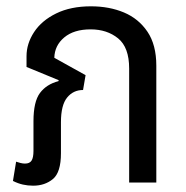

<svg xmlns="http://www.w3.org/2000/svg" viewBox="-20 -578 590 608"><path d="M85 10Q68 10 52.5 6.5Q37 3 21 -5L31 -66Q37 -64 44.5 -62Q52 -60 59 -60Q74 -60 80 -69.5Q86 -79 86 -100V-194Q86 -256 106.5 -283.5Q127 -311 165 -321L166 -324L64 -366V-400Q64 -440 88 -476.5Q112 -513 158 -535.5Q204 -558 268 -558Q326 -558 372.5 -538.5Q419 -519 447 -477.5Q475 -436 475 -370V0H389V-361Q389 -428 354 -456.5Q319 -485 267 -485Q214 -485 183.5 -459.5Q153 -434 152 -395L251 -340L243 -293Q212 -293 192.5 -269Q173 -245 173 -191V-93Q173 -32 147.5 -11Q122 10 85 10Z"/></svg>

Font: Noto Sans Thai SemiCondensed
Style: Regular
Weight: 400
Width: 4
Designer: Monotype Design Team
Foundry: Monotype Imaging Inc.
Version: Version 2.001